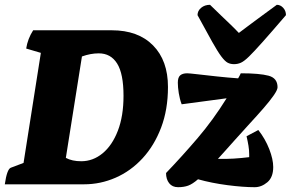

<svg xmlns="http://www.w3.org/2000/svg" viewBox="-21 -767 1210 799"><path d="M-1 0Q8 -63 24 -69L77 -89L149 -547L88 -565Q94 -605 117 -641H444Q554 -641 616 -578Q678 -515 678 -405Q678 -311 649.5 -236Q621 -161 572 -108Q523 -55 460 -27.5Q397 0 329 0ZM317 -96Q366 -96 406 -129Q446 -162 469.5 -223Q493 -284 493 -368Q493 -460 466.5 -502.5Q440 -545 390 -545Q356 -545 320 -532L253 -110Q279 -96 317 -96ZM720 12Q696 12 683 -4.5Q670 -21 670 -47Q738 -118 802 -193Q866 -268 922 -358L735 -333Q727 -354 723 -379Q719 -404 719 -423Q719 -445 729 -453.5Q739 -462 758 -462Q766 -462 800.5 -458Q835 -454 881 -449Q927 -444 970 -441Q976 -451 981 -462Q1059 -462 1096.5 -452Q1134 -442 1134 -404Q1134 -393 1118 -370Q1102 -347 1075.5 -316.5Q1049 -286 1017.5 -252Q986 -218 956 -184Q936 -161 918.5 -142Q901 -123 886 -106Q919 -105 951.5 -107Q984 -109 1016 -113Q1016 -119 1016 -125Q1016 -142 1013 -160.5Q1010 -179 1005 -200L1054 -226Q1083 -189 1099.5 -146.5Q1116 -104 1116 -72Q1116 -29 1091.5 -8.5Q1067 12 1039 12Q991 12 925.5 3.5Q860 -5 803 -21Q780 -1 762 5.5Q744 12 720 12ZM953 -500Q938 -500 926.5 -506Q915 -512 900 -532Q885 -552 862 -593Q839 -634 801 -704Q801 -722 816 -734.5Q831 -747 853 -747Q883 -718 900.5 -701Q918 -684 934 -669Q950 -654 973 -630Q993 -645 1011 -658.5Q1029 -672 1056 -692Q1083 -712 1131 -747Q1146 -747 1157.5 -734.5Q1169 -722 1169 -704Q1109 -634 1072.5 -593Q1036 -552 1015.5 -532Q995 -512 981.5 -506Q968 -500 953 -500Z"/></svg>

Font: Petrona Black
Style: Italic
Weight: 900
Italic angle: -9°
Designer: Ringo R. Seeber
Foundry: Ringo R. Seeber
Version: Version 2.001; ttfautohint (v1.8.3)